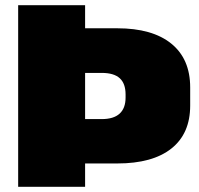

<svg xmlns="http://www.w3.org/2000/svg" viewBox="-20 -720 768 740"><path d="M50 -700H308V-611H432Q567 -611 640 -552Q713 -493 713 -383V-313Q713 -205 640.5 -147.5Q568 -90 432 -90H297V-261H372Q418 -261 441 -282Q464 -303 464 -344V-356Q464 -398 441.5 -418.5Q419 -439 372 -439H250L308 -494V0H50Z"/></svg>

Font: Pathway Extreme 28pt Black
Style: Regular
Weight: 900
Designer: Eduardo Rodriguez Tunni
Foundry: Eduardo Rodriguez Tunni
Version: Version 1.001;gftools[0.9.26]